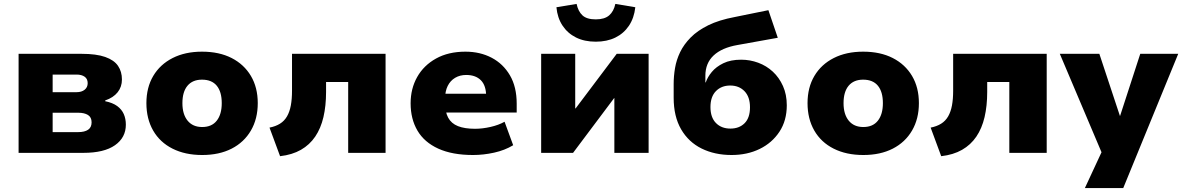

<svg xmlns="http://www.w3.org/2000/svg" viewBox="-20 -781 6040 981"><path d="M75 0V-506H397Q472 -506 517.5 -490Q563 -474 583 -444.5Q603 -415 603 -375Q603 -337 581 -309.5Q559 -282 518 -268L517 -264Q556 -256 579 -239Q602 -222 612.5 -198Q623 -174 623 -144Q623 -78 567.5 -39Q512 0 406 0ZM249 -106H380Q412 -106 430 -118Q448 -130 448 -156Q448 -182 429.5 -193.5Q411 -205 380 -205H249ZM249 -310H371Q397 -310 412.5 -322.5Q428 -335 428 -356Q428 -378 412.5 -389Q397 -400 371 -400H249Z M1013 11Q926 11 861.5 -21.5Q797 -54 762.5 -114Q728 -174 728 -254Q728 -334 763 -393Q798 -452 862 -484.5Q926 -517 1012 -517Q1100 -517 1163.5 -484.5Q1227 -452 1262 -393Q1297 -334 1297 -254Q1297 -174 1262 -114Q1227 -54 1163.5 -21.5Q1100 11 1013 11ZM1013 -132Q1062 -132 1087.5 -164.5Q1113 -197 1113 -254Q1113 -312 1087.5 -343Q1062 -374 1012 -374Q964 -374 938 -343Q912 -312 912 -254Q912 -197 938.5 -164.5Q965 -132 1013 -132Z M1411 17 1357 -129Q1388 -135 1410.5 -149Q1433 -163 1446.5 -186.5Q1460 -210 1466 -242.5Q1472 -275 1472 -317V-506H1950V0H1759V-362H1646V-311Q1646 -240 1632.5 -182.5Q1619 -125 1590.5 -83Q1562 -41 1517.5 -15.5Q1473 10 1411 17Z M2397 11Q2291 11 2219.5 -21.5Q2148 -54 2113 -113.5Q2078 -173 2078 -253Q2078 -328 2111.5 -387.5Q2145 -447 2208 -482Q2271 -517 2358 -517Q2433 -517 2492 -486Q2551 -455 2585.5 -396Q2620 -337 2620 -251V-206H2231V-302H2473L2464 -288Q2464 -344 2437 -371Q2410 -398 2362 -398Q2330 -398 2305.5 -383.5Q2281 -369 2267.5 -342Q2254 -315 2254 -276V-256Q2254 -209 2270 -179.5Q2286 -150 2320 -136.5Q2354 -123 2407 -123Q2445 -123 2486.5 -132.5Q2528 -142 2558 -159L2602 -39Q2559 -13 2504.5 -1Q2450 11 2397 11Z M2745 0V-506H2919V-227H2921L3131 -506H3294V0H3119V-280H3118L2908 0ZM3024 -568Q2966 -568 2923 -589.5Q2880 -611 2854 -650.5Q2828 -690 2823 -744L2926 -761Q2934 -723 2956 -702.5Q2978 -682 3024 -682Q3069 -682 3092.5 -702.5Q3116 -723 3124 -761L3226 -744Q3220 -689 3193.5 -649.5Q3167 -610 3124 -589Q3081 -568 3024 -568Z M3718 11Q3632 11 3565 -22Q3498 -55 3460 -120.5Q3422 -186 3422 -282V-352Q3422 -392 3429 -433.5Q3436 -475 3455 -514.5Q3474 -554 3509 -589.5Q3544 -625 3599 -652Q3654 -679 3734 -694L3906 -729L3954 -588L3748 -551Q3668 -537 3626 -497.5Q3584 -458 3584 -394V-360H3586Q3595 -387 3617 -413.5Q3639 -440 3676 -458Q3713 -476 3767 -476Q3812 -476 3854 -460.5Q3896 -445 3928.5 -415Q3961 -385 3980.5 -341.5Q4000 -298 4000 -243Q4000 -165 3962.5 -108Q3925 -51 3861.5 -20Q3798 11 3718 11ZM3712 -124Q3757 -124 3784.5 -151.5Q3812 -179 3812 -233Q3812 -286 3784 -315Q3756 -344 3711 -344Q3666 -344 3638 -315.5Q3610 -287 3610 -234Q3610 -181 3638 -152.5Q3666 -124 3712 -124Z M4391 11Q4304 11 4239.5 -21.5Q4175 -54 4140.5 -114Q4106 -174 4106 -254Q4106 -334 4141 -393Q4176 -452 4240 -484.5Q4304 -517 4390 -517Q4478 -517 4541.5 -484.5Q4605 -452 4640 -393Q4675 -334 4675 -254Q4675 -174 4640 -114Q4605 -54 4541.5 -21.5Q4478 11 4391 11ZM4391 -132Q4440 -132 4465.5 -164.5Q4491 -197 4491 -254Q4491 -312 4465.5 -343Q4440 -374 4390 -374Q4342 -374 4316 -343Q4290 -312 4290 -254Q4290 -197 4316.5 -164.5Q4343 -132 4391 -132Z M4789 17 4735 -129Q4766 -135 4788.5 -149Q4811 -163 4824.5 -186.5Q4838 -210 4844 -242.5Q4850 -275 4850 -317V-506H5328V0H5137V-362H5024V-311Q5024 -240 5010.5 -182.5Q4997 -125 4968.5 -83Q4940 -41 4895.5 -15.5Q4851 10 4789 17Z M5523 180 5628 -46V44L5395 -506H5597L5702 -189H5703L5806 -506H6000L5719 180Z"/></svg>

Font: Nunito Sans 7pt Black
Style: Regular
Weight: 900
Designer: Vernon Adams
Foundry: Vernon Adams
Version: Version 3.101;gftools[0.9.27]